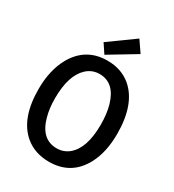

<svg xmlns="http://www.w3.org/2000/svg" viewBox="-210 -994 1017 1124"><g transform="rotate(30 298.5 -432.0)"><path d="M563.5 -328.1Q563.5 -529.3 459 -618.2Q394.5 -671.9 300.8 -671.9Q155.3 -671.9 83 -543.9Q33.2 -454.1 33.2 -327.1Q33.2 -127.9 137.7 -41Q203.1 12.7 297.9 12.7Q448.2 12.7 518.6 -120.1Q563.5 -206.1 563.5 -328.1ZM143.6 -328.1Q143.6 -482.4 212.9 -546.9Q250 -581.1 299.8 -581.1Q401.4 -581.1 437.5 -455.1Q453.1 -399.4 453.1 -327.1Q453.1 -167 378.9 -106.4Q343.8 -78.1 297.9 -78.1Q194.3 -78.1 159.2 -204.1Q143.6 -257.8 143.6 -328.1ZM448.2 -801.8 396.5 -877 225.6 -753.9 266.6 -692.4Z"/></g></svg>

Font: Yaldevi Colombo SemiBold
Style: Regular
Weight: 600
Designer: Sol Matas, Denzil Rajitha, Kosala Senevirathne and Pathum Egodawatta
Foundry: Mooniak
Version: Version 1.020 ; ttfautohint (v1.6)